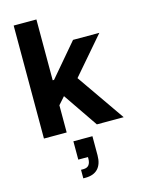

<svg xmlns="http://www.w3.org/2000/svg" viewBox="-148 -810 876 1194"><g transform="rotate(-15 290.0 -213.0)"><path d="M195.3 -159.9V-336H217.4L396 -545.9H565.3L329.4 -272.1H294.9ZM62.4 0V-727.5H208.8V0ZM403.1 0 239.5 -239.4 337.3 -343.3 575.8 0ZM234.8 302.4V247.3H250.2Q274.4 247.3 285.7 232.9Q297 218.4 297 191.5V167.1L309.5 181.8H234.8V63.9H357.4V186.5Q357.4 243.2 329.6 272.8Q301.9 302.4 248.6 302.4Z"/></g></svg>

Font: Atlassian Sans
Style: Regular
Weight: 400
Designer: Rasmus Andersson
Foundry: Modifications by Atlassian Pty Ltd, manufactured by rsms
Version: Version 4.001;git-9221beed3